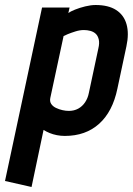

<svg xmlns="http://www.w3.org/2000/svg" viewBox="-21 -531 531 767"><path d="M448 -177 484 -346Q495 -397 484.5 -434Q474 -471 443 -491Q412 -511 361 -511Q342 -511 319.5 -505.5Q297 -500 278.5 -492.5Q260 -485 252 -479L257 -501H147L-1 192L105 216L153 -12Q164 -5 177.5 0.5Q191 6 206.5 9Q222 12 238 12Q321 12 375 -36.5Q429 -85 448 -177ZM372 -338 334 -160Q330 -139 319 -122.5Q308 -106 291.5 -97Q275 -88 254 -88Q242 -88 228.5 -91Q215 -94 202.5 -100Q190 -106 183.5 -116Q177 -126 180 -140L233 -387Q236 -389 249.5 -394.5Q263 -400 280.5 -405.5Q298 -411 314 -411Q328 -411 340.5 -407.5Q353 -404 361.5 -396Q370 -388 373.5 -373.5Q377 -359 372 -338Z"/></svg>

Font: Advent Pro
Style: Bold Italic
Weight: 700
Italic angle: -12°
Designer: VivaRado, Andreas Kalpakidis
Foundry: VivaRado, Andreas Kalpakidis
Version: Version 3.000